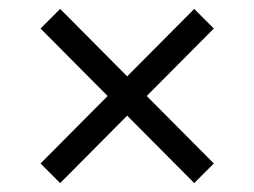

<svg xmlns="http://www.w3.org/2000/svg" viewBox="-20 -587 571 431"><path d="M416 -176 71 -523 115 -567 460 -220ZM115 -176 71 -220 416 -567 460 -523Z"/></svg>

Font: Instrument Sans SemiCondensed
Style: Regular
Weight: 400
Width: 4
Designer: Rodrigo Fuenzalida
Foundry: fragTYPE
Version: Version 1.000;gftools[0.9.28]